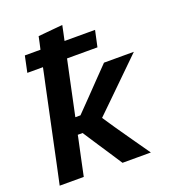

<svg xmlns="http://www.w3.org/2000/svg" viewBox="-135 -848 860 952"><g transform="rotate(-20 295.0 -372.0)"><path d="M17 0Q28.5 -54 39.5 -105Q50 -155.5 63 -216.5L121.5 -493.5Q126.5 -515.5 131 -537.5L140 -580.5H57.5L75.5 -666H158Q161.5 -682.5 165.5 -699.5L172.5 -732.5L301.5 -744.5L293.5 -705.5Q289 -685.5 285 -666H446L427.5 -580.5H267Q262.5 -559.5 258 -538Q253 -516 248.5 -493.5L206 -292.5H233L303 -364.5Q335 -398 367.2 -431.2Q399.5 -464.5 432 -498H589.5L498.5 -409Q453 -364.5 407 -319.5L329.5 -244L372 -180.5Q403.5 -135.5 435 -90Q466.5 -44.5 498 0H348.5Q327.5 -31.5 307 -63.5Q286 -95 265 -127L213 -206.5H187.5L185 -193Q173.5 -140.5 164 -95Q154.5 -49.5 144 0Z"/></g></svg>

Font: Heraclito SemiBold
Style: Italic
Weight: 600
Italic angle: -12°
Designer: Kostas Bartsokas (font) & Cristiano Sobral (main changes)
Foundry: Kostas Bartsokas (font) & Cristiano Sobral (main changes)
Version: Version 1.00;July 8, 2020;FontCreator 13.0.0.2655 64-bit